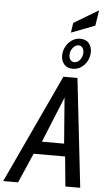

<svg xmlns="http://www.w3.org/2000/svg" viewBox="-108 -1187 691 1231"><g transform="rotate(5 237.0 -572.0)"><path d="M-38.5 0 287.5 -700H378L457 0H361.5L343 -191.5H140.5L57 0ZM186.5 -273H329.5L306.5 -567ZM343.5 -756Q305.5 -756 286.5 -779Q267.5 -802 267.5 -834Q267.5 -865.5 282.2 -892.5Q297 -919.5 321 -935.8Q345 -952 373.5 -952Q412 -952 430.5 -928.8Q449 -905.5 449 -874.5Q449 -842 434.5 -815Q420 -788 396.2 -772Q372.5 -756 343.5 -756ZM348.5 -799Q370 -799 385.8 -818.8Q401.5 -838.5 401.5 -866Q401.5 -885.5 392 -897.2Q382.5 -909 367.5 -909Q347.5 -909 331 -889Q314.5 -869 314.5 -842.5Q314.5 -821.5 324.5 -810.2Q334.5 -799 348.5 -799ZM311 -986 320 -1049 478.5 -1144 463 -1044Z"/></g></svg>

Font: Cabin Condensed
Style: Italic
Weight: 400
Width: 3
Italic angle: -10°
Designer: Pablo Impallari
Foundry: Pablo Impallari. http://www.impallari.com Igino Marini. http://www.ikern.com
Version: Version 3.001; ttfautohint (v1.8.3)